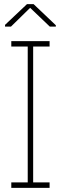

<svg xmlns="http://www.w3.org/2000/svg" viewBox="-20 -910 295 930"><path d="M34.7 0V-26.4H114.3V-684.6H34.7V-710.9H220.2V-684.6H140.6V-26.4H220.2V0ZM4.4 -781.2V-789.6L110.8 -890.1H142.6L250.5 -787.6V-781.2H221.2L126 -872.1L33.2 -781.2Z"/></svg>

Font: Roboto Slab Thin
Style: Regular
Weight: 100
Designer: Google
Version: Version 2.000; ttfautohint (v1.8.1.43-b0c9)